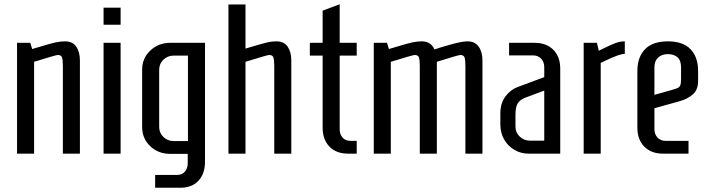

<svg xmlns="http://www.w3.org/2000/svg" viewBox="-20 -721 3316 901"><path d="M60 -520H122L131 -491L172 -503Q214 -516 238.5 -521.5Q263 -527 285 -527Q321 -527 338 -502Q355 -477 355 -437V0H275V-411Q275 -440 271 -451.5Q267 -463 251 -463Q243 -463 140 -431V0H60Z M466 -605V-685H546V-605ZM466 0V-520H546V0Z M708 100H811Q834 100 847.5 84.5Q861 69 861 45V1H778Q723 1 685 -35Q647 -71 647 -125V-394Q647 -448 685.5 -484Q724 -520 779 -520H942V38Q942 94 911.5 127Q881 160 826 160H708ZM862 -59V-460H795Q767 -460 747 -441Q727 -422 727 -394V-125Q727 -97 747 -78Q767 -59 795 -59Z M1052 -700H1132V-493L1176 -506Q1217 -518 1236.5 -522.5Q1256 -527 1277 -527Q1313 -527 1330 -502Q1347 -477 1347 -437V0H1267V-411Q1267 -440 1263 -451.5Q1259 -463 1243 -463Q1235 -463 1132 -431V0H1052Z M1494 -122V-460H1434V-520H1494V-671L1574 -701V-520H1654V-460H1574V-115Q1574 -91 1587.5 -75.5Q1601 -60 1624 -60H1654V0H1613Q1558 0 1526 -33Q1494 -66 1494 -122Z M1734 -520H1796L1805 -491L1846 -503Q1888 -516 1912.5 -521.5Q1937 -527 1959 -527Q2002 -527 2019 -489Q2047 -499 2098 -513Q2149 -527 2173 -527Q2209 -527 2226.5 -502Q2244 -477 2244 -437V0H2164V-411Q2164 -440 2160 -451.5Q2156 -463 2140 -463Q2132 -463 2030 -431V0H1950V-411Q1950 -440 1946 -451.5Q1942 -463 1926 -463Q1918 -463 1814 -431V0H1734Z M2328 -137V-189Q2328 -236 2351.5 -268Q2375 -300 2410 -313L2534 -359V-406Q2534 -430 2519.5 -445.5Q2505 -461 2482 -461H2369V-520H2489Q2544 -520 2576.5 -487.5Q2609 -455 2609 -399V0H2460Q2424 0 2393.5 -18Q2363 -36 2345.5 -67Q2328 -98 2328 -137ZM2534 -61V-296L2446 -263Q2420 -253 2409.5 -236Q2399 -219 2399 -182V-126Q2399 -99 2419 -80Q2439 -61 2467 -61Z M2719 -520H2781L2790 -483L2815 -495Q2847 -511 2868.5 -519Q2890 -527 2912 -527V-468Q2899 -468 2877 -460.5Q2855 -453 2799 -426V0H2719Z M2971 -122V-388Q2971 -453 3007 -490Q3043 -527 3114 -527Q3185 -527 3220.5 -490Q3256 -453 3256 -388V-342Q3256 -300 3232 -278.5Q3208 -257 3169 -246L3051 -213V-115Q3051 -91 3065.5 -75.5Q3080 -60 3103 -60H3211V0H3091Q3036 0 3003.5 -33Q2971 -66 2971 -122ZM3112 -293Q3145 -302 3156.5 -306.5Q3168 -311 3172 -320Q3176 -329 3176 -350V-405Q3176 -437 3159.5 -452Q3143 -467 3114 -467Q3086 -467 3068.5 -451Q3051 -435 3051 -405V-276Z"/></svg>

Font: Homenaje
Style: Regular
Weight: 400
Designer: Constanza Artigas Preller, Agustina Mingote
Foundry: Constanza Artigas Preller, Agustina Mingote
Version: Version 1.100